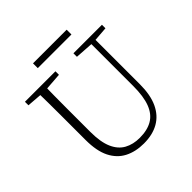

<svg xmlns="http://www.w3.org/2000/svg" viewBox="-208 -976 1162 1162"><g transform="rotate(-45 372.5 -395.0)"><path d="M375 14Q304 14 251 -13.5Q198 -41 169 -99Q140 -157 140 -251V-361Q140 -413 140 -465Q140 -517 139.5 -569.5Q139 -622 138 -674H197Q196 -622 195.5 -570.5Q195 -519 195 -466.5Q195 -414 195 -361V-265Q195 -178 218 -126Q241 -74 283 -51Q325 -28 381 -28Q447 -28 490 -53.5Q533 -79 554 -134Q575 -189 575 -279V-674H611V-258Q611 -166 583 -106Q555 -46 502.5 -16Q450 14 375 14ZM44 -644V-674H305V-644L182 -635H161ZM459 -644V-674H703V-644L599 -636H582ZM243 -763V-804H531V-763Z"/></g></svg>

Font: Source Serif 4 18pt Light
Style: Regular
Weight: 300
Designer: Frank Grießhammer
Foundry: Adobe Systems Incorporated
Version: Version 4.004;hotconv 1.0.116;makeotfexe 2.5.65601